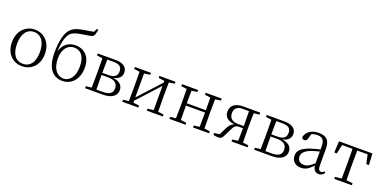

<svg xmlns="http://www.w3.org/2000/svg" viewBox="-9 -1734 5324 2656"><g transform="rotate(20 2652.5 -406.5)"><path d="M294 14C415 14 537 -72 537 -254C537 -435 415 -525 294 -525C173 -525 52 -435 52 -254C52 -72 172 14 294 14ZM294 -22C189 -22 126 -104 126 -254C126 -403 189 -490 294 -490C398 -490 463 -403 463 -254C463 -104 398 -22 294 -22Z M891 -22C798 -22 726 -108 726 -257C726 -401 797 -477 890 -477C986 -477 1051 -405 1051 -256C1051 -110 985 -22 891 -22ZM1094 -827 1070 -775C1030 -768 980 -760 935 -752C846 -737 797 -723 747 -678C683 -620 654 -481 654 -319C654 -89 745 14 890 14C1006 14 1121 -76 1121 -264C1121 -432 1018 -513 900 -513C788 -513 719 -453 686 -348C694 -497 723 -593 772 -633C809 -665 860 -676 946 -689C1014 -699 1067 -706 1086 -725C1101 -742 1109 -775 1117 -820Z M1374 -35C1373 -90 1372 -172 1372 -227V-250H1465C1572 -250 1612 -206 1612 -138C1612 -71 1568 -35 1471 -35ZM1469 -477C1554 -477 1590 -444 1590 -383C1590 -312 1550 -281 1463 -281H1372C1372 -346 1373 -425 1374 -477ZM1221 -511V-482L1304 -471C1305 -416 1306 -337 1306 -284V-227C1306 -174 1305 -95 1304 -39L1221 -29V0H1485C1627 0 1682 -67 1682 -136C1682 -205 1639 -254 1537 -267C1625 -283 1657 -333 1657 -387C1657 -462 1601 -511 1486 -511Z M2365 -482V-511H2129V-482L2216 -470V-444L1917 -117V-470L2005 -482V-511H1768V-482L1851 -471C1852 -416 1853 -337 1853 -284V-227C1853 -174 1852 -95 1851 -40L1768 -29V0H2005V-29L1917 -40V-69L2216 -396V-40L2129 -29V0H2365V-29L2282 -40C2281 -95 2280 -174 2280 -227V-284C2280 -337 2281 -415 2282 -470Z M3046 -482V-511H2810V-482L2893 -471C2894 -417 2895 -341 2895 -285H2614C2614 -341 2615 -417 2616 -470L2699 -482V-511H2462V-482L2545 -471C2546 -416 2547 -337 2547 -284V-227C2547 -174 2546 -95 2545 -39L2462 -29V0H2699V-29L2616 -40C2615 -95 2614 -176 2614 -251H2895C2895 -176 2894 -95 2893 -39L2810 -29V0H3046V-29L2963 -40C2962 -95 2961 -174 2961 -227V-284C2961 -337 2962 -415 2963 -470Z M3379 -258C3294 -258 3247 -296 3247 -373C3247 -437 3285 -477 3366 -477H3460C3462 -422 3463 -339 3463 -284V-258ZM3613 -482V-511H3361C3240 -511 3181 -453 3181 -372C3181 -304 3221 -246 3333 -237C3293 -223 3264 -194 3240 -143L3189 -38L3110 -28V0C3127 4 3152 10 3176 10C3223 10 3234 -1 3251 -32L3309 -149C3338 -206 3352 -226 3407 -226H3463C3463 -168 3462 -92 3460 -40L3376 -29V0H3613V-29L3531 -40C3529 -95 3528 -174 3528 -227V-284C3528 -337 3529 -416 3531 -471Z M3862 -35C3861 -90 3860 -172 3860 -227V-250H3953C4060 -250 4100 -206 4100 -138C4100 -71 4056 -35 3959 -35ZM3957 -477C4042 -477 4078 -444 4078 -383C4078 -312 4038 -281 3951 -281H3860C3860 -346 3861 -425 3862 -477ZM3709 -511V-482L3792 -471C3793 -416 3794 -337 3794 -284V-227C3794 -174 3793 -95 3792 -39L3709 -29V0H3973C4115 0 4170 -67 4170 -136C4170 -205 4127 -254 4025 -267C4113 -283 4145 -333 4145 -387C4145 -462 4089 -511 3974 -511Z M4572 -115C4508 -58 4474 -38 4427 -38C4370 -38 4331 -67 4331 -128C4331 -172 4356 -214 4449 -251C4482 -263 4529 -277 4572 -287ZM4728 -52C4713 -37 4700 -29 4684 -29C4654 -29 4638 -49 4638 -112V-350C4638 -476 4584 -525 4474 -525C4371 -525 4297 -478 4276 -396C4278 -375 4292 -362 4315 -362C4338 -362 4352 -375 4359 -402L4380 -474C4408 -485 4434 -490 4459 -490C4537 -490 4572 -462 4572 -350V-317C4526 -307 4476 -294 4434 -280C4304 -235 4262 -186 4262 -117C4262 -31 4324 14 4401 14C4470 14 4511 -16 4574 -81C4581 -23 4611 12 4662 12C4694 12 4721 -1 4744 -34Z M5206 -477 5236 -343H5274L5265 -511H4773L4764 -343H4801L4831 -477H4984C4985 -422 4986 -339 4986 -284V-227C4986 -174 4985 -95 4984 -40L4889 -29V0H5148V-29L5054 -40C5053 -95 5052 -174 5052 -227V-284C5052 -339 5053 -422 5054 -477Z"/></g></svg>

Font: Noto Serif CJK JP Light
Style: Regular
Weight: 300
Designer: Ryoko NISHIZUKA 西塚涼子 (kana & ideographs); Frank Grießhammer (Latin, Greek & Cyrillic); Wenlong ZHANG 张文龙 (bopomofo); San
Foundry: Adobe Systems Incorporated
Version: Version 1.001;PS 1.001;hotconv 16.6.54;makeotf.lib2.5.65590